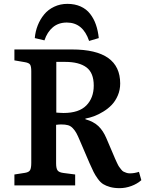

<svg xmlns="http://www.w3.org/2000/svg" viewBox="-20 -955 761 989"><path d="M327.1 -935.1Q365.7 -935.1 395.5 -921.6Q425.3 -908.2 444.3 -883.5Q463.4 -858.9 474.1 -827.9Q484.9 -796.9 488.8 -758.8L439 -744.1Q407.2 -838.9 324.2 -838.9Q281.2 -838.9 252.2 -814.5Q223.1 -790 209 -747.1L159.2 -758.8Q162.1 -793 174.3 -824Q186.5 -855 207 -880.1Q227.5 -905.3 258.8 -920.2Q290 -935.1 327.1 -935.1ZM596.2 14.2Q568.4 14.2 547.1 8.3Q525.9 2.4 511.5 -6.6Q497.1 -15.6 483.9 -33.9Q470.7 -52.2 462.2 -69.1Q453.6 -85.9 440.9 -115.2L392.1 -229Q380.9 -255.9 373.5 -269.3Q366.2 -282.7 355.2 -294.4Q344.2 -306.2 330.3 -310.1Q316.4 -314 294.9 -314Q284.7 -314 269 -312V-113.8Q269 -87.9 276.4 -77.4Q283.7 -66.9 307.1 -64L367.2 -56.2V0H54.2V-56.2L109.9 -64.9Q129.9 -68.4 135.5 -79.6Q141.1 -90.8 141.1 -116.2V-587.9Q141.1 -612.3 135.3 -621.8Q129.4 -631.3 107.9 -634.8L54.2 -644V-700.2H351.1Q599.1 -700.2 599.1 -524.9Q599.1 -491.7 586.7 -462.9Q574.2 -434.1 555.4 -414.6Q536.6 -395 511.7 -379.9Q486.8 -364.7 464.4 -356.4Q441.9 -348.1 419.9 -344.2V-340.8Q462.4 -328.6 486.8 -305.4Q511.2 -282.2 527.8 -243.2L562 -163.1Q569.8 -144 572.8 -137.7Q575.7 -131.3 582.5 -116.5Q589.4 -101.6 593 -96.7Q596.7 -91.8 603.5 -82.8Q610.4 -73.7 616.5 -70.8Q622.6 -67.9 630.9 -64.9Q639.2 -62 648.9 -62Q671.9 -62 695.8 -69.8L708 -26.9Q686.5 -7.8 656.5 3.2Q626.5 14.2 596.2 14.2ZM307.1 -373Q386.7 -373 424.8 -411.9Q462.9 -450.7 462.9 -514.2Q462.9 -580.1 425 -608.2Q387.2 -636.2 315.9 -636.2H270V-375Q272 -375 285.2 -374Q298.3 -373 307.1 -373Z"/></svg>

Font: Literata Book SemiBold
Style: Regular
Weight: 600
Designer: Latin by Veronika Burian and Jose Scaglione. Greek by Irene Vlachou. Cyrillic by Vera Evstafieva
Foundry: TypeTogether
Version: Version 2.003;PS 002.003;hotconv 1.0.88;makeotf.lib2.5.64775